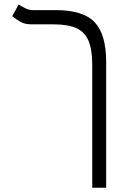

<svg xmlns="http://www.w3.org/2000/svg" viewBox="-20 -632 626 876"><path d="M464.4 -349.6V224.6H400.9V-334Q400.9 -404.8 384 -445.6Q367.2 -486.3 328.1 -503.7Q289.1 -521 222.7 -521H122.6Q91.8 -521 71.5 -533.4Q51.3 -545.9 35.6 -558.1L65.4 -611.8Q76.7 -604 94 -595Q111.3 -585.9 130.9 -585.9H234.9Q359.4 -585.9 411.9 -530.5Q464.4 -475.1 464.4 -349.6Z"/></svg>

Font: Cascadia Code NF Light
Style: Regular
Weight: 300
Monospace: yes
Designer: Aaron Bell
Foundry: Saja Typeworks
Version: Version 2404.023; ttfautohint (v1.8.4)